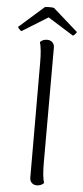

<svg xmlns="http://www.w3.org/2000/svg" viewBox="-80 -891 405 933"><g transform="rotate(5 122.5 -424.0)"><path d="M102 -25 101 -587Q101 -652 91 -685Q105 -699 125 -699Q141 -699 151 -689.5Q161 -680 161 -664V-103Q161 -34 171 -4Q157 10 136 10Q121 10 111.5 0.5Q102 -9 102 -25ZM266 -749Q264 -744 258.5 -738Q253 -732 248 -730L123 -808L-3 -730Q-8 -732 -14 -738.5Q-20 -745 -21 -749L100 -856Q106 -858 122 -858Q139 -858 145 -856Z"/></g></svg>

Font: Arima Madurai Light
Style: Regular
Weight: 300
Designer: Joana Correia and Natanael Gama
Foundry: NDISCOVER
Version: Version 1.020